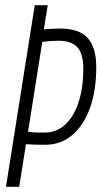

<svg xmlns="http://www.w3.org/2000/svg" viewBox="-20 -720 391 740"><path d="M3 0 114 -700H164L149 -607Q187 -610 211 -610Q286 -610 318.5 -573Q351 -536 351 -462Q351 -370 326.5 -303Q302 -236 258 -199Q214 -162 154 -162Q134 -162 116 -162.5Q98 -163 80 -164L54 0ZM151 -209Q198 -209 231.5 -240Q265 -271 283 -326.5Q301 -382 301 -455Q301 -513 278 -538Q255 -563 205 -563Q193 -563 178.5 -562Q164 -561 143 -559L88 -212Q102 -210 115.5 -209.5Q129 -209 151 -209Z"/></svg>

Font: Georama Condensed Light
Style: Italic
Weight: 300
Width: 3
Italic angle: -9°
Designer: Jean-Baptiste Levee
Foundry: Production Type
Version: Version 1.000